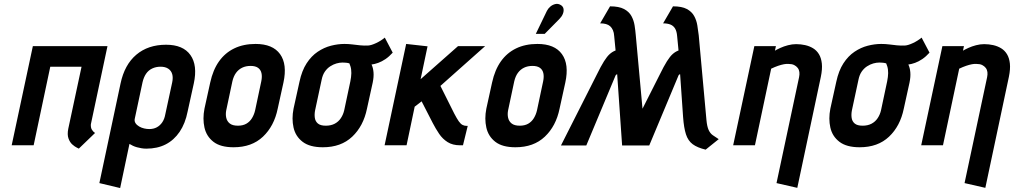

<svg xmlns="http://www.w3.org/2000/svg" viewBox="-20 -734 5123 970"><path d="M439 -106 523 -501H146L39 0H150L234 -397H392L325 -84Q319 -54 326 -34.5Q333 -15 345.5 -4Q358 7 368.5 12Q379 17 378 17L460 -62Q449 -70 443.5 -80Q438 -90 439 -106Z M928 -171 959 -312Q979 -404 942 -456Q905 -508 819 -508Q728 -508 668.5 -457.5Q609 -407 589 -312L482 191L587 216L634 -7Q642 -2 651.5 2.5Q661 7 672 10Q683 13 695 15Q707 17 719 17Q775 17 817 -4.5Q859 -26 887.5 -68Q916 -110 928 -171ZM850 -318 815 -156Q811 -133 800 -116.5Q789 -100 772.5 -91Q756 -82 734 -82Q722 -82 708.5 -85Q695 -88 683 -95Q671 -102 664.5 -112Q658 -122 661 -135L700 -318Q706 -344 718 -361.5Q730 -379 749 -388Q768 -397 791 -397Q815 -397 830 -387Q845 -377 850 -359.5Q855 -342 850 -318Z M1383 -185 1412 -317Q1432 -409 1395 -460.5Q1358 -512 1271 -512Q1210 -512 1163.5 -489.5Q1117 -467 1086.5 -424Q1056 -381 1042 -317L1013 -185Q1003 -134 1013 -89.5Q1023 -45 1058.5 -17.5Q1094 10 1160 10Q1252 10 1308.5 -43.5Q1365 -97 1383 -185ZM1300 -323 1269 -177Q1264 -155 1253 -137Q1242 -119 1224.5 -109Q1207 -99 1182 -99Q1155 -99 1141 -110Q1127 -121 1123 -139Q1119 -157 1123 -177L1154 -323Q1160 -349 1172.5 -366Q1185 -383 1203.5 -392Q1222 -401 1246 -401Q1270 -401 1283.5 -391.5Q1297 -382 1301 -364.5Q1305 -347 1300 -323Z M1964 -468 1924 -544Q1905 -528 1880.5 -516.5Q1856 -505 1840 -504Q1819 -503 1799.5 -505Q1780 -507 1760.5 -509.5Q1741 -512 1720 -512Q1687 -512 1652 -503Q1617 -494 1585 -472.5Q1553 -451 1529 -414Q1505 -377 1493 -321L1463 -185Q1453 -134 1463 -89.5Q1473 -45 1509 -17.5Q1545 10 1611 10Q1703 10 1759.5 -43.5Q1816 -97 1834 -185L1863 -317Q1869 -346 1867 -369Q1865 -392 1857 -408Q1873 -410 1891 -416.5Q1909 -423 1927.5 -435.5Q1946 -448 1964 -468ZM1750 -323 1719 -177Q1714 -155 1702 -137Q1690 -119 1671 -109Q1652 -99 1626 -99Q1599 -99 1586 -110Q1573 -121 1570.5 -139Q1568 -157 1572 -177L1605 -331Q1610 -356 1621.5 -372.5Q1633 -389 1648.5 -399Q1664 -409 1680 -413.5Q1696 -418 1710 -418Q1717 -418 1722.5 -417.5Q1728 -417 1733.5 -416.5Q1739 -416 1745 -414Q1748 -407 1750.5 -399Q1753 -391 1754 -382.5Q1755 -374 1755 -364.5Q1755 -355 1753.5 -344.5Q1752 -334 1750 -323Z M2275 -160 2205 -300 2431 -501H2294L2105 -334L2140 -500L2032 -512L1923 0H2034L2075 -195L2110 -222L2166 -113Q2181 -84 2198.5 -58Q2216 -32 2241.5 -16Q2267 0 2304 0H2319L2343 -98H2338Q2326 -98 2316.5 -103Q2307 -108 2297.5 -121.5Q2288 -135 2275 -160Z M2807 -185 2836 -317Q2856 -409 2819 -460.5Q2782 -512 2695 -512Q2634 -512 2587.5 -489.5Q2541 -467 2510.5 -424Q2480 -381 2466 -317L2437 -185Q2427 -134 2437 -89.5Q2447 -45 2482.5 -17.5Q2518 10 2584 10Q2676 10 2732.5 -43.5Q2789 -97 2807 -185ZM2724 -323 2693 -177Q2688 -155 2677 -137Q2666 -119 2648.5 -109Q2631 -99 2606 -99Q2579 -99 2565 -110Q2551 -121 2547 -139Q2543 -157 2547 -177L2578 -323Q2584 -349 2596.5 -366Q2609 -383 2627.5 -392Q2646 -401 2670 -401Q2694 -401 2707.5 -391.5Q2721 -382 2725 -364.5Q2729 -347 2724 -323ZM2806 -638Q2818 -650 2823.5 -663.5Q2829 -677 2827 -689Q2825 -701 2814 -708Q2800 -717 2785.5 -713.5Q2771 -710 2760 -700.5Q2749 -691 2743 -679L2687 -563H2732Z M3243 1 3192 -556Q3190 -580 3186 -605.5Q3182 -631 3170 -653Q3158 -675 3132.5 -688.5Q3107 -702 3062 -702L3012 -616Q3029 -616 3041.5 -612.5Q3054 -609 3062.5 -601.5Q3071 -594 3076.5 -581.5Q3082 -569 3083 -551L3090 -479Q3074 -473 3060.5 -461Q3047 -449 3031.5 -424.5Q3016 -400 2994 -355L2814 1H2942L3090 -353Q3091 -355 3093 -356.5Q3095 -358 3096.5 -358.5Q3098 -359 3098 -359L3123 1ZM3549 -128 3510 -556Q3507 -580 3503 -605.5Q3499 -631 3487 -653Q3475 -675 3450 -688.5Q3425 -702 3380 -702L3330 -616Q3352 -616 3367 -610Q3382 -604 3390.5 -590Q3399 -576 3401 -551L3408 -479Q3392 -473 3378.5 -461Q3365 -449 3349.5 -424.5Q3334 -400 3312 -355L3132 1H3260L3408 -353Q3409 -355 3410.5 -356.5Q3412 -358 3414 -358.5Q3416 -359 3416 -359L3431 -143Q3435 -88 3445.5 -55.5Q3456 -23 3479.5 -5.5Q3503 12 3545 22L3611 -31Q3594 -42 3581 -51Q3568 -60 3560 -77.5Q3552 -95 3549 -128Z M4017 -344 3903 191 4008 215 4127 -346Q4135 -385 4132 -413Q4129 -441 4117.5 -460Q4106 -479 4088 -490Q4070 -501 4048 -506Q4026 -511 4002 -511Q3982 -511 3961 -505.5Q3940 -500 3922.5 -492Q3905 -484 3895 -478L3900 -501H3791L3684 0H3794L3876 -387Q3895 -396 3911 -401.5Q3927 -407 3940.5 -409.5Q3954 -412 3964 -411Q3981 -411 3992 -405.5Q4003 -400 4010 -391Q4017 -382 4018.5 -370Q4020 -358 4017 -344Z M4676 -468 4636 -544Q4617 -528 4592.5 -516.5Q4568 -505 4552 -504Q4531 -503 4511.5 -505Q4492 -507 4472.5 -509.5Q4453 -512 4432 -512Q4399 -512 4364 -503Q4329 -494 4297 -472.5Q4265 -451 4241 -414Q4217 -377 4205 -321L4175 -185Q4165 -134 4175 -89.5Q4185 -45 4221 -17.5Q4257 10 4323 10Q4415 10 4471.5 -43.5Q4528 -97 4546 -185L4575 -317Q4581 -346 4579 -369Q4577 -392 4569 -408Q4585 -410 4603 -416.5Q4621 -423 4639.5 -435.5Q4658 -448 4676 -468ZM4462 -323 4431 -177Q4426 -155 4414 -137Q4402 -119 4383 -109Q4364 -99 4338 -99Q4311 -99 4298 -110Q4285 -121 4282.5 -139Q4280 -157 4284 -177L4317 -331Q4322 -356 4333.5 -372.5Q4345 -389 4360.5 -399Q4376 -409 4392 -413.5Q4408 -418 4422 -418Q4429 -418 4434.5 -417.5Q4440 -417 4445.5 -416.5Q4451 -416 4457 -414Q4460 -407 4462.5 -399Q4465 -391 4466 -382.5Q4467 -374 4467 -364.5Q4467 -355 4465.5 -344.5Q4464 -334 4462 -323Z M4967 -344 4853 191 4958 215 5077 -346Q5085 -385 5082 -413Q5079 -441 5067.5 -460Q5056 -479 5038 -490Q5020 -501 4998 -506Q4976 -511 4952 -511Q4932 -511 4911 -505.5Q4890 -500 4872.5 -492Q4855 -484 4845 -478L4850 -501H4741L4634 0H4744L4826 -387Q4845 -396 4861 -401.5Q4877 -407 4890.5 -409.5Q4904 -412 4914 -411Q4931 -411 4942 -405.5Q4953 -400 4960 -391Q4967 -382 4968.5 -370Q4970 -358 4967 -344Z"/></svg>

Font: Advent Pro
Style: Bold Italic
Weight: 700
Italic angle: -12°
Designer: VivaRado, Andreas Kalpakidis
Foundry: VivaRado, Andreas Kalpakidis
Version: Version 3.000